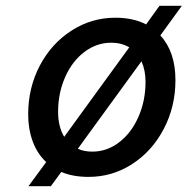

<svg xmlns="http://www.w3.org/2000/svg" viewBox="-20 -602 646 661"><path d="M532 -480Q584 -424 584 -326Q584 -235 544 -158.5Q504 -82 435.5 -37.5Q367 7 285 7Q231 7 191 -10L155 39H78L139 -44Q108 -73 92.5 -115.5Q77 -158 77 -208Q77 -300 117 -376Q157 -452 226 -496.5Q295 -541 377 -541Q439 -541 483 -518L529 -582H606ZM201 -131 425 -439Q398 -455 363 -455Q313 -455 271 -423.5Q229 -392 204.5 -337Q180 -282 180 -217Q180 -166 201 -131ZM467 -391 248 -90Q269 -80 298 -80Q348 -80 390 -112Q432 -144 456.5 -199.5Q481 -255 481 -320Q481 -360 467 -391Z"/></svg>

Font: Be Vietnam Medium
Style: Italic
Weight: 500
Italic angle: -9.444°
Designer: Gabriel Lam
Foundry: TypeRant
Version: Version 3.000